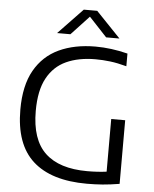

<svg xmlns="http://www.w3.org/2000/svg" viewBox="-62 -997 845 1055"><g transform="rotate(5 360.5 -470.0)"><path d="M457 6Q260 6 158.8 -85.5Q57.5 -177 57.5 -368.5Q57.5 -501 105 -585Q152.5 -669 238.2 -709Q324 -749 439.5 -749Q526 -749 617 -726V-656Q567.5 -669.5 526 -674.5Q484.5 -679.5 445 -679.5Q352 -679.5 284.2 -648.5Q216.5 -617.5 179.5 -549.2Q142.5 -481 142.5 -368.5Q142.5 -210.5 220.5 -136.8Q298.5 -63 453 -63Q510.5 -63 559.5 -69.5V-360H636.5V-9Q585 -0.5 543.2 2.8Q501.5 6 457 6ZM222 -804.5 357 -945.5H431L566 -804.5H492.5L394 -910L295.5 -804.5Z"/></g></svg>

Font: Encode Sans Semi Expanded
Style: Regular
Weight: 400
Width: 6
Designer: Multiple Designers
Foundry: Impallari Type
Version: Version 3.000; ttfautohint (v1.8.3) -l 8 -r 50 -G 200 -x 14 